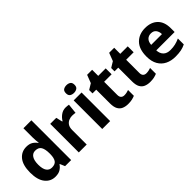

<svg xmlns="http://www.w3.org/2000/svg" viewBox="112 -1672 2594 2594"><g transform="rotate(-45 1408.5 -375.5)"><path d="M252 10Q161 10 104 -61.5Q47 -133 47 -272Q47 -413 105 -484.5Q163 -556 257 -556Q315 -556 351 -533Q387 -510 410 -476H415Q412 -494 409.5 -526.5Q407 -559 407 -586V-760H559V0H443L413 -71H407Q386 -37 349 -13.5Q312 10 252 10ZM305 -111Q366 -111 391 -146.5Q416 -182 417 -255V-271Q417 -350 393 -392Q369 -434 304 -434Q255 -434 227.5 -392Q200 -350 200 -270Q200 -190 227.5 -150.5Q255 -111 305 -111Z M1007 -556Q1022 -556 1039 -554Q1056 -552 1067 -550L1052 -409Q1041 -412 1026 -413.5Q1011 -415 990 -415Q959 -415 928 -402Q897 -389 876.5 -359Q856 -329 856 -277V0H705V-546H820L842 -454H849Q873 -496 914.5 -526Q956 -556 1007 -556Z M1229 -761Q1262 -761 1286.5 -745.5Q1311 -730 1311 -687Q1311 -646 1286.5 -630Q1262 -614 1229 -614Q1195 -614 1171 -630Q1147 -646 1147 -687Q1147 -730 1171 -745.5Q1195 -761 1229 -761ZM1304 -546V0H1153V-546Z M1687 -110Q1710 -110 1731.5 -114.5Q1753 -119 1772 -126V-15Q1747 -4 1716 3Q1685 10 1642 10Q1593 10 1554 -6Q1515 -22 1493 -61.5Q1471 -101 1471 -172V-433H1400V-497L1482 -547L1526 -662H1622V-546H1765V-433H1622V-181Q1622 -145 1639.5 -127.5Q1657 -110 1687 -110Z M2108 -110Q2131 -110 2152.5 -114.5Q2174 -119 2193 -126V-15Q2168 -4 2137 3Q2106 10 2063 10Q2014 10 1975 -6Q1936 -22 1914 -61.5Q1892 -101 1892 -172V-433H1821V-497L1903 -547L1947 -662H2043V-546H2186V-433H2043V-181Q2043 -145 2060.5 -127.5Q2078 -110 2108 -110Z M2526 -556Q2640 -556 2705.5 -492Q2771 -428 2771 -308V-235H2420Q2423 -173 2458.5 -137.5Q2494 -102 2561 -102Q2612 -102 2654 -112Q2696 -122 2740 -142V-29Q2700 -9 2655 0.5Q2610 10 2545 10Q2464 10 2401.5 -20.5Q2339 -51 2303 -113Q2267 -175 2267 -269Q2267 -412 2338.5 -484Q2410 -556 2526 -556ZM2530 -449Q2485 -449 2456.5 -420.5Q2428 -392 2424 -336H2630Q2629 -385 2604.5 -417Q2580 -449 2530 -449Z"/></g></svg>

Font: Noto Sans Meetei Mayek
Style: Bold
Weight: 700
Designer: Monotype Design Team and Neelakash Kshetrimayum
Foundry: Monotype Imaging Inc.
Version: Version 2.002; ttfautohint (v1.8.4.7-5d5b)